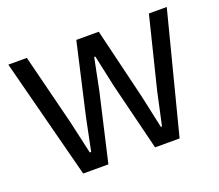

<svg xmlns="http://www.w3.org/2000/svg" viewBox="-94 -656 899 788"><g transform="rotate(-20 355.5 -262.5)"><path d="M145 0 9 -525H90L168 -214L200 -72H206L235 -214L306 -525H404L479 -214L510 -71H515L546 -214L623 -525H701L566 0H459L386 -295L356 -434H351L323 -295L255 0Z"/></g></svg>

Font: Mona Sans ExtraLight
Style: Regular
Weight: 400
Version: Version 2.000